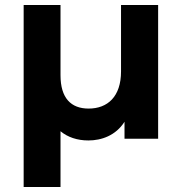

<svg xmlns="http://www.w3.org/2000/svg" viewBox="-20 -557 729 771"><path d="M223 -30C252 -6 290 7 335 7C388 7 445 -13 480 -68V0H615V-537H466V-270C466 -169 412 -121 336 -121C265 -121 223 -163 223 -255V-537H75V194H223Z"/></svg>

Font: Montserrat-Alt1
Style: Bold
Weight: 700
Designer: Differentunic
Foundry: Differentunic
Version: Version 7.222